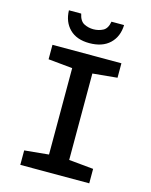

<svg xmlns="http://www.w3.org/2000/svg" viewBox="-135 -1016 869 1103"><g transform="rotate(15 300.0 -465.0)"><path d="M95 0V-86L239 -100V-614L95 -628V-714H505V-628L359 -614V-100L505 -86V0ZM296 -778Q221 -778 179 -819.5Q137 -861 135 -930H208Q217 -887 243 -874Q269 -861 298 -861Q329 -861 355 -874.5Q381 -888 388 -930H463Q461 -861 417.5 -819.5Q374 -778 296 -778Z"/></g></svg>

Font: Noto Sans Mono SemiBold
Style: Regular
Weight: 600
Designer: Monotype Design Team
Foundry: Monotype Imaging Inc.
Version: Version 2.014; ttfautohint (v1.8.4.7-5d5b)